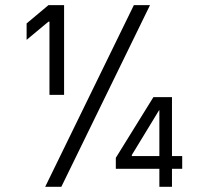

<svg xmlns="http://www.w3.org/2000/svg" viewBox="-20 -723 808 743"><path d="M498 -703.1H560.5L217.3 0H154.8ZM83 -568.8V-632.3L167.5 -703.1V-639.2ZM189.5 -703.1V-639.2H167.5V-703.1ZM228 -703.1V-356H171.4V-703.1ZM428.2 -112.3 573.7 -347.2H626.5L490.2 -123.3V-119.1H685.1V-69.8H428.2ZM606.4 -347.2V-296.4H582.5V-347.2ZM645.5 -347.2V0H596.7V-347.2Z"/></svg>

Font: Wand UI Pro
Style: Regular
Weight: 400
Designer: Andreas Faust
Version: Version 1.003;FEAKit 1.0